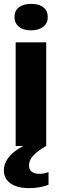

<svg xmlns="http://www.w3.org/2000/svg" viewBox="-25 -755 315 993"><path d="M56 0V-536H214V0ZM136 -598Q95 -598 72.5 -617Q50 -636 50 -667Q50 -701 74 -718Q98 -735 136 -735Q177 -735 199.5 -717Q222 -699 222 -667Q222 -634 198 -616Q174 -598 136 -598ZM126 218Q64 218 29.5 193.5Q-5 169 -5 126Q-5 101 8.5 76Q22 51 50.5 28.5Q79 6 124 -13H206L214 0Q173 23 149 47.5Q125 72 125 101Q125 121 138.5 132.5Q152 144 179 144Q192 144 204 141.5Q216 139 226 135V200Q209 208 181.5 213Q154 218 126 218Z"/></svg>

Font: Mona Sans SemiExpanded
Style: Bold
Weight: 700
Width: 6
Designer: Deni Anggara
Foundry: GitHub
Version: Version 2.000